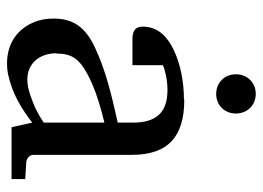

<svg xmlns="http://www.w3.org/2000/svg" viewBox="-121 -617 750 548"><g transform="rotate(90 254.0 -343.0)"><path d="M133 -130C133 -164 142 -182 164 -200C178 -211 198 -222 224 -233C250 -244 285 -255 330 -266V-93C317 -84 303 -76 289 -69C267 -60 236 -46 207 -46C160 -46 132 -82 132 -129ZM264 -493C211 -493 160 -482 123 -464C89 -448 56 -422 56 -375C56 -352 71 -346 93 -346H166V-433C182 -440 210 -446 237 -446C302 -446 330 -413 330 -347V-304C257 -288 192 -272 136 -248C81 -225 33 -197 33 -122C33 -101 36 -82 43 -66C61 -21 100 12 162 12C172 12 182 11 192 9C248 -3 291 -30 330 -60L343 -1H491V-40L443 -43C432 -44 422 -52 422 -64V-344C422 -448 370 -494 264 -494ZM248 -698C216 -698 192 -674 192 -641C192 -609 216 -585 248 -585C280 -585 304 -609 304 -641C304 -674 280 -698 248 -698Z"/></g></svg>

Font: Veleka
Style: Regular
Weight: 400
Designer: Stefan Peev, Context Ltd, 2016; SIL International, 1997-2014.
Foundry: Stefan Peev, Context Ltd, 2016
Version: Version 1.000